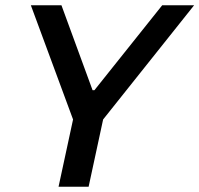

<svg xmlns="http://www.w3.org/2000/svg" viewBox="-20 -708 756 728"><path d="M202 0 257 -255 97 -688H213L331 -366H338L595 -688H716L371 -255L316 0Z"/></svg>

Font: Saira Medium
Style: Italic
Weight: 500
Italic angle: -12°
Designer: Hector Gatti with collaboration of the Omnibus-Type team
Foundry: Omnibus-Type
Version: Version 1.100; ttfautohint (v1.8.3)